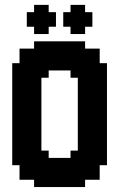

<svg xmlns="http://www.w3.org/2000/svg" viewBox="-20 -755 511 775"><path d="M117.6 -647.1H88.2V-705.9H117.6V-735.3H176.5V-705.9H205.9V-647.1H176.5V-617.6H117.6ZM264.7 -647.1H235.3V-705.9H264.7V-735.3H323.5V-705.9H352.9V-647.1H323.5V-617.6H264.7ZM176.5 -117.6H264.7V-147.1H294.1V-441.2H264.7V-470.6H176.5V-441.2H147.1V-147.1H176.5ZM29.4 -500H58.8V-558.8H117.6V-588.2H323.5V-558.8H382.4V-500H411.8V-88.2H382.4V-29.4H323.5V0H117.6V-29.4H58.8V-88.2H29.4Z"/></svg>

Font: Jersey 20
Style: Regular
Weight: 400
Designer: Sarah Cadigan-Fried
Version: Version 1.000; ttfautohint (v1.8.4.7-5d5b)